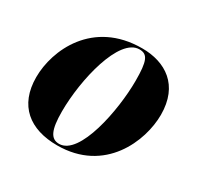

<svg xmlns="http://www.w3.org/2000/svg" viewBox="-125 -690 864 843"><g transform="rotate(30 307.0 -268.0)"><path d="M258 10C499 10 586 -201 586 -334C586 -484 488 -546 369 -546C120 -546 29 -341 29 -204C29 -60 119 10 258 10ZM262 0C220 0 202 -35 202 -130C202 -290 259 -536 361 -536C403 -536 415 -508 415 -407C415 -259 365 0 262 0Z"/></g></svg>

Font: Noto Serif Display ExtraBold
Style: Italic
Weight: 800
Italic angle: -12°
Designer: Monotype Design Team
Foundry: Monotype Imaging Inc.
Version: Version 2.009